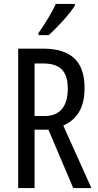

<svg xmlns="http://www.w3.org/2000/svg" viewBox="-20 -963 501 983"><path d="M363 -934V-943H266C245 -898 215 -848 177 -794V-783H229C270 -819 338 -892 363 -934ZM199 -714H73V0H157V-299H228L355 0H448L304 -320C381 -355 413 -419 413 -513C413 -647 346 -714 199 -714ZM200 -638C287 -638 327 -600 327 -509C327 -416 285 -369 209 -369H157V-638Z"/></svg>

Font: Noto Sans Arabic ExtCond
Style: Regular
Weight: 400
Width: 2
Designer: Monotype Design Team, Nadine Chahine, Nizar Qandah and Khaled Hosny
Foundry: Monotype Imaging Inc.
Version: Version 2.012